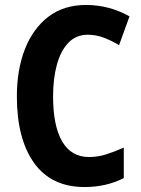

<svg xmlns="http://www.w3.org/2000/svg" viewBox="-20 -744 569 774"><path d="M334 -604Q287 -604 256 -572Q225 -540 209.5 -484Q194 -428 194 -355Q194 -237 230.5 -174Q267 -111 339 -111Q375 -111 409 -122Q443 -133 479 -149V-26Q408 10 321 10Q187 10 117.5 -87Q48 -184 48 -356Q48 -463 80.5 -546Q113 -629 175 -676.5Q237 -724 327 -724Q420 -724 502 -678L460 -562Q430 -580 398.5 -592Q367 -604 334 -604Z"/></svg>

Font: Noto Sans Condensed
Style: Bold
Weight: 700
Width: 3
Designer: Monotype Design Team
Foundry: Monotype Imaging Inc.
Version: Version 2.013; ttfautohint (v1.8.4.7-5d5b)